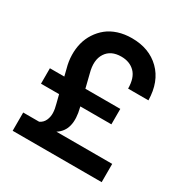

<svg xmlns="http://www.w3.org/2000/svg" viewBox="-160 -818 910 947"><g transform="rotate(30 294.5 -345.0)"><path d="M41 0V-104H131.8Q151.9 -113.3 160.9 -133.1Q169.9 -152.8 169.2 -175Q168.5 -197.3 161.1 -223.1L148.9 -271H45.9V-358.9H127.9L118.2 -397.9Q107.9 -434.1 107.2 -470Q106.4 -505.9 114.7 -538.1Q123 -570.3 141.1 -598.1Q159.2 -626 184.6 -646.5Q210 -667 245.6 -678.5Q281.2 -689.9 323.2 -689.9Q421.9 -689.9 482.9 -630.1Q543.9 -570.3 545.9 -464.8H430.2Q429.7 -526.4 400.4 -555.7Q371.1 -585 323.2 -585Q263.7 -585 237.1 -543.9Q210.4 -502.9 229 -435.1L248 -358.9H446.8V-271H270L271 -266.1Q301.3 -148.4 230 -104H547.9V0Z"/></g></svg>

Font: TASA Orbiter Deck SemiBold
Style: Regular
Weight: 600
Designer: Weizhong Zhang
Version: Version 1.000;Glyphs 3.1.2 (3151)